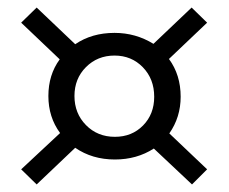

<svg xmlns="http://www.w3.org/2000/svg" viewBox="-20 -488 605 508"><path d="M458 -232Q458 -178 428 -135L528 -40L488 0L387 -95Q342 -66 284 -66Q224 -66 179 -97L77 0L36 -40L139 -136Q108 -178 108 -234Q108 -290 138 -331L36 -428L77 -468L179 -371Q223 -401 283 -401Q339 -401 386 -372L487 -468L528 -428L427 -332Q458 -290 458 -232ZM284 -126Q329 -126 358.5 -156Q388 -186 388 -232Q388 -279 358 -310Q328 -341 283 -341Q238 -341 207.5 -310.5Q177 -280 177 -234Q177 -188 207.5 -157Q238 -126 284 -126Z"/></svg>

Font: EauTest Medium
Style: Italic
Weight: 500
Italic angle: -12°
Designer: Christian Thalmann (Catharsis Fonts)
Version: Version 0.001;PS 000.001;hotconv 1.0.88;makeotf.lib2.5.64775